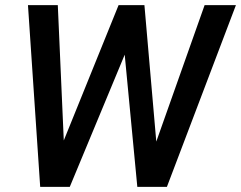

<svg xmlns="http://www.w3.org/2000/svg" viewBox="-20 -731 943 751"><path d="M902.8 -710.9 632.8 0H517.1L467.8 -517.1L252.9 0H137.2L89.4 -710.9H206.1L229.5 -181.6L443.8 -710.9H544.9L591.3 -177.2L780.3 -710.9Z"/></svg>

Font: Mardoto Medium
Style: Italic
Weight: 500
Italic angle: -12°
Designer: Christian Robertson, Vahan Hovhannisyan
Foundry: Google
Version: Version 1.000